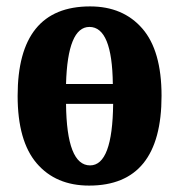

<svg xmlns="http://www.w3.org/2000/svg" viewBox="-20 -569 559 599"><path d="M258 10Q484 10 484 -270Q484 -411 424 -480Q364 -549 261 -549Q35 -549 35 -270Q35 -129 94.5 -59.5Q154 10 258 10ZM186 -307Q191 -485 259 -485Q330 -485 332 -307ZM261 -53Q188 -53 186 -245H333Q331 -53 261 -53Z"/></svg>

Font: Noto Serif ExtraCondensed Extra
Style: Regular
Weight: 800
Width: 3
Designer: Monotype Design Team
Foundry: Monotype Imaging Inc.
Version: Version 1.002